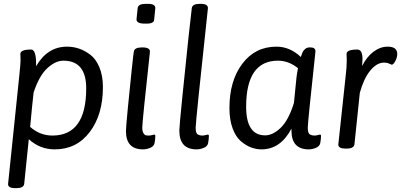

<svg xmlns="http://www.w3.org/2000/svg" viewBox="-20 -772 2089 1000"><path d="M329 -529Q360 -529 389.5 -519.5Q419 -510 449 -488Q479 -466 497.5 -422Q516 -378 516 -318Q516 -175 447.5 -84.5Q379 6 265 6Q188 6 130 -47L106 186Q103 208 64 208H60Q22 208 22 187L81 -383Q87 -440 87 -457Q87 -471 86.5 -480.5Q86 -490 86 -491Q86 -514 142 -514Q168 -514 168 -439V-427Q227 -529 329 -529ZM253 -66Q429 -66 429 -312Q429 -456 310 -456Q269 -456 226.5 -417Q184 -378 155 -290Q148 -230 137 -111Q188 -66 253 -66Z M751 -752Q789 -752 789 -730L783 -671Q783 -649 745 -649H733Q691 -649 691 -671L697 -730Q700 -752 739 -752ZM723 -525Q761 -525 761 -503Q721 -137 721 -107Q721 -88 727 -78.5Q733 -69 739 -67.5Q745 -66 756 -66Q763 -66 772 -68.5Q781 -71 783 -71Q789 -71 789 -64Q789 -49 785 -27Q782 -10 762.5 -2Q743 6 725 6Q636 6 636 -89Q636 -108 646 -211Q656 -314 666 -408.5Q676 -503 677 -503Q680 -525 719 -525Z M1025 -752Q1063 -752 1063 -730Q999 -137 999 -107Q999 -92 1002 -83Q1005 -74 1011.5 -71Q1018 -68 1022.5 -67Q1027 -66 1035 -66Q1042 -66 1051 -68.5Q1060 -71 1062 -71Q1068 -71 1068 -64Q1068 -49 1064 -27Q1061 -10 1041.5 -2Q1022 6 1004 6Q914 6 914 -92Q914 -112 930 -270.5Q946 -429 962 -580L979 -730Q982 -752 1021 -752Z M1646 -71Q1652 -71 1652 -64Q1652 -49 1648 -27Q1645 -10 1625.5 -2Q1606 6 1588 6Q1498 6 1498 -92V-102Q1441 6 1342 6Q1315 6 1288 -4Q1261 -14 1234.5 -36.5Q1208 -59 1191.5 -103.5Q1175 -148 1175 -210Q1175 -351 1242 -440Q1309 -529 1420 -529Q1490 -529 1547 -475Q1553 -494 1557 -502Q1561 -510 1570 -517.5Q1579 -525 1592 -525H1598Q1623 -525 1623 -504Q1583 -134 1583 -107Q1583 -92 1586 -83Q1589 -74 1595.5 -71Q1602 -68 1606.5 -67Q1611 -66 1619 -66Q1626 -66 1635 -68.5Q1644 -71 1646 -71ZM1524 -367Q1526 -385 1532 -417Q1483 -456 1428 -456Q1262 -456 1262 -216Q1262 -67 1361 -67Q1401 -67 1442 -106.5Q1483 -146 1511 -236Z M1999 -529Q2049 -529 2049 -491Q2049 -473 2039 -454Q2029 -435 2020 -435Q2018 -435 2007 -440.5Q1996 -446 1981 -446Q1942 -446 1908 -404Q1874 -362 1854 -288L1826 -20Q1823 2 1784 2H1780Q1742 2 1742 -19L1780 -373Q1786 -421 1786 -457Q1786 -467 1785.5 -477.5Q1785 -488 1785 -491Q1785 -514 1841 -514Q1868 -514 1868 -464Q1868 -452 1866 -428Q1889 -475 1924.5 -502Q1960 -529 1999 -529Z"/></svg>

Font: Asap
Style: Italic
Weight: 400
Italic angle: -6°
Designer: Pablo Cosgaya
Foundry: Pablo Cosgaya
Version: Version 1.007;PS 001.007;hotconv 1.0.70;makeotf.lib2.5.58329